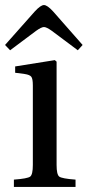

<svg xmlns="http://www.w3.org/2000/svg" viewBox="-23 -740 347 760"><path d="M-3 -562 115 -695Q138 -720 151 -720Q164 -720 187 -695L304 -562L285 -541L182 -618Q161 -633 151 -633Q141 -633 120 -618L17 -541ZM32 0V-29Q86 -33 96.5 -41Q107 -49 107 -87V-402Q107 -428 101 -436Q95 -444 75 -447L37 -452V-477L194 -502L201 -496V-87Q201 -49 211.5 -41Q222 -33 276 -29V0Z"/></svg>

Font: Linguistics Pro
Style: Regular
Weight: 400
Designer: Stefan Peev, Context Ltd
Foundry: Stefan Peev, Context Ltd
Version: Version 001.000